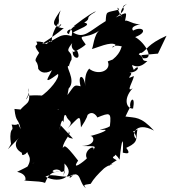

<svg xmlns="http://www.w3.org/2000/svg" viewBox="-20 -938 896 1010"><path d="M291 -252C294 -259 305 -328 314 -294C318 -381 339 -288 327 -346C324 -294 380 -310 334 -261C401 -325 400 -343 406 -268C470 -363 427 -348 431 -322C462 -366 488 -330 492 -320C557 -346 567 -350 558 -274C531 -255 478 -257 523 -255C558 -258 515 -237 453 -222C474 -228 493 -173 410 -170C506 -168 479 -174 457 -122C509 -198 412 -151 437 -105C421 -88 352 -36 391 -93C314 -193 320 -167 310 -160C313 -203 372 -247 332 -245C364 -245 306 -215 364 -209L299 -279ZM550 -605C558 -564 495 -540 448 -577C467 -585 419 -575 429 -483C424 -547 386 -553 404 -484C368 -493 374 -490 335 -438L341 -472C386 -519 313 -599 345 -591C337 -575 349 -617 356 -623C364 -687 303 -644 374 -729C332 -693 382 -655 384 -675C416 -612 353 -631 364 -670C348 -652 410 -683 431 -704C382 -772 421 -722 504 -778C474 -760 470 -684 463 -680C484 -684 566 -723 588 -702C563 -669 558 -711 624 -693C615 -700 624 -666 573 -625L547 -615ZM732 -632C796 -622 745 -713 691 -743C765 -771 727 -803 680 -777C661 -801 718 -810 718 -810C665 -810 632 -854 634 -811C648 -881 655 -878 589 -846C673 -907 595 -892 648 -918C611 -893 608 -861 627 -833C607 -868 586 -918 607 -888C537 -869 540 -884 536 -827C446 -772 423 -732 364 -767C392 -785 471 -809 423 -819C468 -847 415 -837 484 -877C482 -881 440 -857 367 -800C423 -811 354 -813 343 -759C309 -768 375 -814 356 -748C288 -772 270 -713 202 -709C297 -769 300 -781 316 -789C238 -800 261 -827 299 -884C275 -819 306 -855 276 -781C329 -856 285 -762 284 -814C229 -719 269 -711 242 -723C211 -688 235 -722 171 -719C190 -689 143 -716 186 -660C147 -599 179 -633 181 -576C204 -540 249 -563 253 -570C246 -544 188 -477 285 -549C296 -530 241 -460 190 -428C218 -454 215 -373 290 -362C295 -358 238 -369 341 -396C278 -431 291 -467 266 -428C277 -386 261 -446 223 -434C233 -423 228 -442 126 -435C102 -386 144 -442 128 -474C146 -382 120 -406 81 -353C160 -359 127 -357 56 -365C64 -289 76 -321 89 -258C62 -311 95 -273 41 -283C59 -235 16 -240 80 -258C21 -288 35 -199 38 -181C22 -148 0 -132 80 -213C39 -171 82 -132 116 -127C96 -171 78 -91 124 -138C124 -123 159 -106 114 -46C170 -99 195 -94 70 -34C133 -20 110 23 111 8C91 17 187 11 217 24C236 -23 255 -36 294 -35C225 -24 268 -60 297 -40C304 -17 338 -69 308 -2C319 -22 321 -60 319 -78C382 -16 301 33 219 -8C259 -34 321 13 380 -24C363 -21 335 17 351 -14C410 -42 392 22 432 52C423 37 411 35 457 29C473 2 494 -21 527 -52C581 -93 593 -55 520 -77C582 -64 526 -55 594 -95C544 -121 608 -109 576 -134C575 -115 582 -142 609 -98C621 -221 631 -218 626 -134C622 -139 680 -114 644 -160C651 -166 731 -189 680 -247C716 -254 700 -282 698 -207C667 -225 691 -304 790 -251C719 -328 692 -317 640 -325C685 -421 674 -377 665 -378C660 -416 694 -439 680 -367C648 -364 624 -415 678 -474C638 -446 684 -518 684 -538C625 -511 695 -555 660 -556C716 -557 716 -607 684 -570C658 -633 690 -550 755 -617C711 -616 753 -645 690 -657C713 -605 698 -664 725 -660C753 -675 755 -705 856 -750L811 -656L723 -648Z"/></svg>

Font: Hussar Lance
Style: ExBdObl
Weight: 700
Foundry: Cannot Into Space Fonts, PlusOne Fonts
Version: Version 2.270